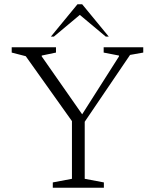

<svg xmlns="http://www.w3.org/2000/svg" viewBox="-20 -882 728 902"><path d="M228 0V-25L318 -42V-313L101 -618L35 -635V-660H243V-635L176 -621V-617L366 -345L539 -617V-621L467 -635V-660H653V-635L591 -624L378 -310V-42L468 -25V0ZM219 -710 344 -862H366L491 -710H477L355 -812L233 -710Z"/></svg>

Font: Spectral ExtraLight
Style: Regular
Weight: 275
Designer: Jean-Baptiste Levee
Foundry: Production Type
Version: Version 2.001